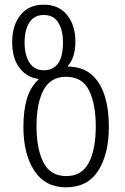

<svg xmlns="http://www.w3.org/2000/svg" viewBox="-20 -790 533 820"><path d="M262 10Q173 10 126.5 -61Q80 -132 80 -248Q80 -317 94.5 -367Q109 -417 144 -450V-453Q93 -460 62.5 -501Q32 -542 32 -609Q32 -682 67.5 -726Q103 -770 167 -770Q231 -770 266.5 -726Q302 -682 302 -613Q302 -579 294 -552.5Q286 -526 269 -508V-506Q275 -506 284 -505Q340 -501 375.5 -467.5Q411 -434 428 -378Q445 -322 445 -251Q445 -132 399.5 -61Q354 10 262 10ZM167 -490Q249 -490 249 -609Q249 -661 229 -693.5Q209 -726 167 -726Q126 -726 105.5 -694Q85 -662 85 -609Q85 -555 106 -522.5Q127 -490 167 -490ZM263 -38Q329 -38 359 -94.5Q389 -151 389 -251Q389 -345 360.5 -403.5Q332 -462 262 -462Q196 -462 166 -405.5Q136 -349 136 -251Q136 -153 166 -95.5Q196 -38 263 -38Z"/></svg>

Font: Noto Sans Georgian Condensed Light
Style: Regular
Weight: 300
Width: 3
Designer: Monotype Design Team, Akaki Razmadze
Foundry: Google LLC
Version: Version 2.005; ttfautohint (v1.8.4.7-5d5b)